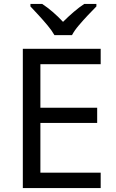

<svg xmlns="http://www.w3.org/2000/svg" viewBox="-20 -964 596 984"><path d="M496 0H97V-714H496V-635H187V-412H478V-334H187V-79H496ZM259 -784Q246 -807 224 -833.5Q202 -860 178 -886Q154 -912 136 -931V-944H196Q222 -927 250 -903Q278 -879 303 -852Q330 -879 358 -903Q386 -927 412 -944H474V-931Q455 -912 430.5 -886Q406 -860 383.5 -833.5Q361 -807 349 -784Z"/></svg>

Font: Noto Sans Vithkuqi
Style: Regular
Weight: 400
Version: Version 1.001